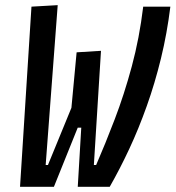

<svg xmlns="http://www.w3.org/2000/svg" viewBox="-20 -719 676 739"><path d="M279.3 0 293.9 -246.6H249.5L274.9 -517.6L368.7 -523.4L341.3 -84H350.1Q385.3 -165 421.6 -260Q458 -355 487.3 -463.6Q516.6 -572.3 531.2 -693.4H635.7Q623 -590.3 599.6 -494.4Q576.2 -398.4 544.9 -310.8Q513.7 -223.1 477.3 -145.3Q440.9 -67.4 402.3 0ZM57.1 0 101.1 -693.4 202.1 -699.2 155.8 -84H164.6L277.8 -359.9L312 -227.5H237.3L298.8 -276.4L187.5 0Z"/></svg>

Font: Cascadia Code
Style: Italic
Weight: 400
Italic angle: -10°
Designer: Aaron Bell
Foundry: Saja Typeworks
Version: Version 2407.024